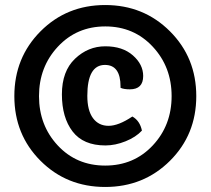

<svg xmlns="http://www.w3.org/2000/svg" viewBox="-20 -723 837 763"><path d="M141 -84Q37 -188 37 -341Q37 -494 141 -598.5Q245 -703 398 -703Q551 -703 655.5 -598.5Q760 -494 760 -341Q760 -188 655.5 -84Q551 20 398 20Q245 20 141 -84ZM210 -537.5Q135 -457 135 -341Q135 -225 209.5 -145Q284 -65 398 -65Q512 -65 587 -145Q662 -225 662 -341Q662 -457 587 -537.5Q512 -618 398.5 -618Q285 -618 210 -537.5ZM459 -374Q459 -377 459 -379Q459 -465 397 -465Q327 -465 327 -342Q327 -284 349.5 -253.5Q372 -223 411.5 -223Q451 -223 506 -260Q536 -243 544 -204Q520 -178 479 -161.5Q438 -145 399 -145Q311 -145 268.5 -200.5Q226 -256 226 -348Q226 -440 278 -489.5Q330 -539 398.5 -539Q467 -539 508 -503Q549 -467 549 -421Q549 -368 496 -368Q472 -368 459 -374Z"/></svg>

Font: Signika Negative
Style: Semibold
Weight: 600
Designer: Anna Giedrys
Foundry: Anna Giedrys
Version: Version 1.001